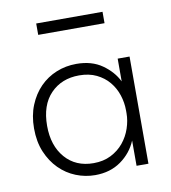

<svg xmlns="http://www.w3.org/2000/svg" viewBox="-74 -691 679 764"><g transform="rotate(-10 265.0 -309.5)"><path d="M250 8Q210 8 172.5 -7Q135 -22 106 -51Q77 -80 59.5 -121.5Q42 -163 42 -217Q42 -269 59 -310.5Q76 -352 104.5 -381Q133 -410 171 -425.5Q209 -441 252 -441Q314 -441 356 -411.5Q398 -382 418 -341V-433H466V0H418V-102Q398 -54 354.5 -23Q311 8 250 8ZM252 -40Q292 -40 322.5 -55.5Q353 -71 373.5 -96Q394 -121 404.5 -152Q415 -183 415 -213V-224Q415 -256 405 -286.5Q395 -317 375 -341Q355 -365 325 -379.5Q295 -394 255 -394Q184 -394 139.5 -348Q95 -302 95 -218Q95 -138 137.5 -89Q180 -40 252 -40ZM391 -581H123V-627H391Z"/></g></svg>

Font: Tilda Sans Light
Style: Regular
Weight: 300
Designer: ParaType Ltd
Foundry: ParaType Ltd
Version: Version 1.009